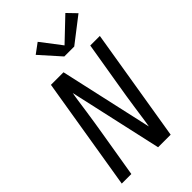

<svg xmlns="http://www.w3.org/2000/svg" viewBox="-288 -1080 1177 1177"><g transform="rotate(-45 300.0 -492.0)"><path d="M32 0 153 -735H262L397 -130Q399 -138 400 -147Q401 -156 403 -165L419 -276Q425 -317 431.5 -358.5Q438 -400 445 -441L494 -735H577L456 0H347L219 -574L212 -605Q210 -597 209 -588Q208 -579 206 -570L190 -459Q184 -418 177.5 -376.5Q171 -335 164 -294L115 0ZM334 -800 217 -931 282 -979 383 -847 527 -984 583 -926 420 -800Z"/></g></svg>

Font: Iosevka SS04 Extended
Style: Italic
Weight: 400
Width: 7
Italic angle: -9°
Monospace: yes
Designer: Belleve Invis
Foundry: Belleve Invis
Version: Version 19.0.0; ttfautohint (v1.8.4)